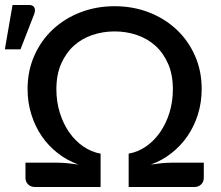

<svg xmlns="http://www.w3.org/2000/svg" viewBox="-57 -753 888 773"><path d="M461 -134.5V0H724C736 0 745.6 -3.5 752.8 -10.5C759.9 -17.5 763.5 -26.5 763.5 -37.5V-98H635C621 -98 606.8 -97.2 592.5 -95.8C578.2 -94.2 564 -92.5 550 -90.5C580 -101.2 607.5 -116.2 632.5 -135.8C657.5 -155.2 679.1 -178.1 697.2 -204.2C715.4 -230.4 729.6 -259.7 739.7 -292C749.9 -324.3 755 -358.5 755 -394.5C755 -443.5 745.9 -488.4 727.7 -529.2C709.6 -570.1 684.7 -605.2 653 -634.8C621.3 -664.2 584.2 -687.2 541.8 -703.5C499.2 -719.8 453.5 -728 404.5 -728C355.5 -728 309.8 -719.8 267.2 -703.5C224.8 -687.2 187.7 -664.2 156 -634.8C124.3 -605.2 99.4 -570.1 81.3 -529.2C63.1 -488.4 54 -443.5 54 -394.5C54 -358.5 59.1 -324.3 69.3 -292C79.4 -259.7 93.5 -230.4 111.5 -204.2C129.5 -178.1 151.1 -155.2 176.3 -135.8C201.4 -116.2 229 -101.2 259 -90.5C245 -92.5 230.8 -94.2 216.3 -95.8C201.8 -97.2 187.7 -98 174 -98H45.5V-37.5C45.5 -26.5 49.1 -17.5 56.3 -10.5C63.4 -3.5 73 0 85 0H348V-134.5C323 -138.8 299.7 -148.5 278 -163.5C256.3 -178.5 237.5 -197.5 221.5 -220.5C205.5 -243.5 192.9 -269.8 183.8 -299.2C174.6 -328.8 170 -360.2 170 -393.5C170 -432.5 176.3 -466.6 189 -495.8C201.7 -524.9 218.7 -549.2 240 -568.5C261.3 -587.8 286.2 -602.3 314.5 -612C342.8 -621.7 372.8 -626.5 404.5 -626.5C435.8 -626.5 465.8 -621.7 494.3 -612C522.8 -602.3 547.7 -587.8 569 -568.5C590.3 -549.2 607.3 -524.9 620 -495.8C632.7 -466.6 639 -432.5 639 -393.5C639 -360.2 634.4 -328.8 625.3 -299.2C616.1 -269.8 603.5 -243.5 587.5 -220.5C571.5 -197.5 552.7 -178.5 531 -163.5C509.3 -148.5 486 -138.8 461 -134.5ZM-37.5 -554.5H25.5L81 -697C84.7 -708 84.7 -716.8 81 -723.2C77.3 -729.8 70.3 -733 60 -733H-6.5Z"/></svg>

Font: Lato Semibold
Style: Regular
Weight: 600
Designer: Lukasz Dziedzic
Foundry: tyPoland Lukasz Dziedzic
Version: Version 2.006; 2014-01-15